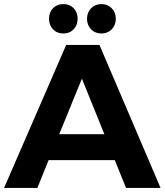

<svg xmlns="http://www.w3.org/2000/svg" viewBox="-23 -920 806 940"><path d="M217 -828Q217 -860 236.5 -880Q256 -900 287 -900Q318 -900 337.5 -880Q357 -860 357 -828Q357 -797 337.5 -776.5Q318 -756 287 -756Q256 -756 236.5 -776.5Q217 -797 217 -828ZM474 -756Q443 -756 423 -776.5Q403 -797 403 -828Q403 -859 423 -879.5Q443 -900 474 -900Q504 -900 524 -879.5Q544 -859 544 -828Q544 -797 524 -776.5Q504 -756 474 -756ZM594 0 539 -136H215L160 0H-3L301 -700H464L763 0ZM267 -263H488L378 -535Z"/></svg>

Font: Montserrat-Arabic SemiBold
Style: Regular
Weight: 600
Designer: Mohamed Gaber
Foundry: Kief Type Foundry
Version: Version 5.008;PS 005.008;hotconv 1.0.88;makeotf.lib2.5.64775